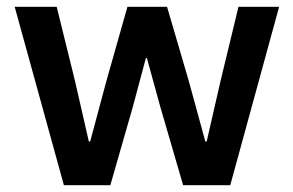

<svg xmlns="http://www.w3.org/2000/svg" viewBox="-20 -542 859 562"><path d="M23 -522H146L199 -307L240 -128H244L292 -307L353 -522H469L532 -307L581 -128H585L626 -307L678 -522H797L654 0H516L449 -230L410 -372H407L369 -230L303 0H167Z"/></svg>

Font: IBM Plex Sans Hebrew SmBld
Style: Regular
Weight: 600
Designer: Mike Abbink, Paul van der Laan, Pieter van Rosmalen, Yanek Iontef
Foundry: Bold Monday
Version: Version 1.3